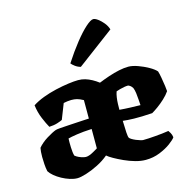

<svg xmlns="http://www.w3.org/2000/svg" viewBox="-114 -903 1006 1015"><g transform="rotate(-15 389.5 -395.5)"><path d="M187 0Q168 0 146 -7Q124 -14 103 -25.5Q82 -37 66 -50.5Q50 -64 42 -77Q38 -95 36.5 -117.5Q35 -140 35 -157Q35 -172 36 -184.5Q37 -197 39 -206Q48 -217 61.5 -228.5Q75 -240 90.5 -249.5Q106 -259 119.5 -266Q133 -273 142 -276Q148 -278 167 -279.5Q186 -281 211.5 -282.5Q237 -284 262 -285.5Q287 -287 305 -288Q323 -289 326 -289V-390Q306 -401 292 -404.5Q278 -408 261 -408Q252 -408 240 -406.5Q228 -405 219 -403L186 -319Q179 -315 159 -308.5Q139 -302 113 -301Q101 -322 86.5 -356.5Q72 -391 67 -431Q93 -448 127.5 -461Q162 -474 199 -482.5Q236 -491 269 -495.5Q302 -500 323 -500Q344 -500 362 -494.5Q380 -489 397.5 -479.5Q415 -470 432 -457Q459 -468 488.5 -478Q518 -488 546.5 -494Q575 -500 598 -500Q620 -500 649.5 -489.5Q679 -479 705.5 -464Q732 -449 744 -435Q748 -423 752.5 -398Q757 -373 760 -350.5Q763 -328 763 -322Q750 -303 730 -284.5Q710 -266 690.5 -252Q671 -238 657 -230Q595 -226 557 -227Q519 -228 496 -231Q497 -191 498.5 -166.5Q500 -142 504 -136Q507 -132 516 -126.5Q525 -121 537 -116Q549 -111 559.5 -108Q570 -105 574 -105Q588 -105 605 -106Q622 -107 640.5 -108.5Q659 -110 678 -112Q697 -114 715 -117Q718 -113 724 -103Q730 -93 732 -78Q724 -66 699 -47.5Q674 -29 638 -14.5Q602 0 561 0Q534 0 504 -8.5Q474 -17 445.5 -30Q417 -43 395 -55.5Q373 -68 363 -77Q336 -54 301 -36.5Q266 -19 235 -9.5Q204 0 187 0ZM259 -97Q269 -97 280.5 -101.5Q292 -106 304 -113Q316 -120 326 -126V-232Q302 -231 281.5 -229Q261 -227 244 -224.5Q227 -222 214.5 -219.5Q202 -217 195 -215Q194 -196 195 -166.5Q196 -137 201 -120Q209 -113 221 -107.5Q233 -102 243.5 -99.5Q254 -97 259 -97ZM494 -292Q510 -291 521.5 -290Q533 -289 552 -288.5Q571 -288 608 -287Q607 -299 606 -317Q605 -335 602.5 -353.5Q600 -372 595 -384Q589 -393 584 -397Q579 -401 575.5 -402.5Q572 -404 570 -404Q562 -404 550 -402Q538 -400 525.5 -396.5Q513 -393 505 -390Q500 -376 497.5 -358.5Q495 -341 494.5 -324Q494 -307 494 -292ZM356 -564Q340 -568 326.5 -578Q313 -588 307 -596Q344 -653 379 -697Q414 -741 442 -766Q470 -791 484 -791Q494 -791 509 -780Q524 -769 538 -752Q552 -735 558 -715Z"/></g></svg>

Font: Texturina Medium 12pt Black
Style: Regular
Weight: 900
Version: Version 1.002